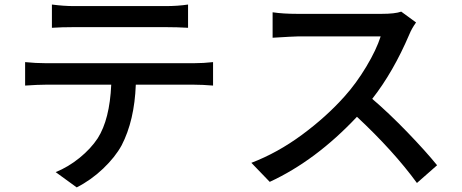

<svg xmlns="http://www.w3.org/2000/svg" viewBox="-20 -772 2040 847"><path d="M710 -652.3H306.6Q252 -652.3 209 -649.4V-752Q261.7 -745.1 306.6 -745.1H710Q764.6 -745.1 809.6 -752V-649.4Q761.7 -652.3 710 -652.3ZM181.6 -493.2H835.9Q877.9 -493.2 919.9 -498V-394.5Q873 -398.4 835.9 -398.4H579.1Q573.2 -240.2 516.6 -130.9Q488.3 -79.1 435.1 -28.3Q381.8 22.5 318.4 54.7L225.6 -12.7Q281.2 -35.2 331.1 -75.7Q380.9 -116.2 411.1 -162.1Q463.9 -245.1 470.7 -398.4H181.6Q147.5 -398.4 90.8 -394.5V-498Q137.7 -493.2 181.6 -493.2Z M1750 -720.7 1815.4 -672.9Q1795.9 -645.5 1786.1 -621.1Q1714.8 -454.1 1622.1 -335.9Q1695.3 -273.4 1776.9 -189Q1858.4 -104.5 1908.2 -43L1819.3 35.2Q1715.8 -106.4 1554.7 -256.8Q1373 -63.5 1169.9 30.3L1088.9 -53.7Q1204.1 -97.7 1312 -177.2Q1419.9 -256.8 1500 -346.7Q1551.8 -404.3 1596.2 -478.5Q1640.6 -552.7 1659.2 -611.3H1292Q1276.4 -611.3 1182.6 -605.5V-717.8Q1228.5 -710.9 1292 -710.9H1663.1Q1722.7 -710.9 1750 -720.7Z"/></svg>

Font: Gen Shin Gothic Monospace Medium
Style: Regular
Weight: 500
Designer: [Source Han Sans]
Ryoko NISHIZUKA  (kana & ideographs); Paul D. Hunt (Latin, Greek & Cyrillic); Wenlong ZHANG  (bopomofo
Version: Version 1.002.20150607